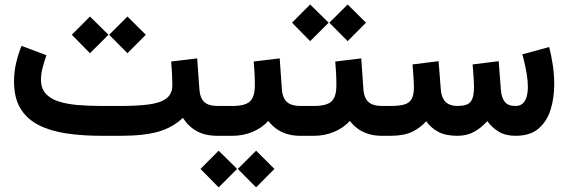

<svg xmlns="http://www.w3.org/2000/svg" viewBox="-20 -597 2498 844"><path d="M540.3 -524.3 459.8 -444.2 540.3 -363.1 620.9 -444.2ZM375.5 -524.3 295.7 -444.2 375.5 -363.1 456.8 -444.2ZM732.5 -326.6Q734.4 -303.8 736 -275.2Q737.5 -246.7 737.5 -222.7Q737.5 -183.3 710.4 -163.6Q683.2 -143.9 632.1 -137.6Q581 -131.2 508.9 -131.2H427.4Q370.5 -131.2 321.9 -135.3Q273.3 -139.5 237.1 -151.2Q200.9 -162.9 180.5 -186Q160.1 -209 160.1 -246.7Q160.1 -273.3 168 -302.3Q176 -331.4 184.1 -354.2L74.7 -395.4Q60.5 -361 51.1 -321.2Q41.7 -281.3 41.7 -239Q41.7 -167.3 69.5 -120.8Q97.4 -74.4 148.6 -47.9Q199.9 -21.5 270.7 -10.7Q341.4 0 427.4 0H508.9Q613 0 676.7 -18.4Q740.4 -36.9 783.9 -79.1Q807.9 -41.2 844.8 -20.6Q881.7 0 937.5 0H948.9V-131.2H937.5Q896.1 -131.2 877.5 -149Q859 -166.8 856.4 -205.6L846.8 -340.4Z M928.2 -131.2V0H967.3V-131.2ZM1105.8 65.4 1025.4 145.5 1105.8 226.6 1186.4 145.5ZM941.1 65.4 861.3 145.5 941.1 226.6 1022.3 145.5ZM1095.3 -326.6Q1097.5 -301.7 1098.9 -275.5Q1100.3 -249.4 1100.3 -222Q1100.3 -171.3 1078.8 -151.3Q1057.3 -131.2 1002 -131.2H955.1V0H1002Q1048.2 0 1089.5 -17.1Q1130.8 -34.1 1159.5 -65.4Q1174.3 -45.8 1194.4 -31.2Q1214.4 -16.6 1240.8 -8.3Q1267.1 0 1300.3 0H1311.5V-131.2H1301.3Q1274 -131.2 1256.4 -139Q1238.8 -146.7 1229.7 -163.4Q1220.6 -180 1219 -205.6L1209.6 -340.4Z M1292 -131.2V0H1326.7V-131.2ZM1508.2 -577.3 1427.7 -497.2 1508.2 -416.1 1588.8 -497.2ZM1343.4 -577.3 1263.6 -497.2 1343.4 -416.1 1424.7 -497.2ZM1453.7 -326.6Q1455.9 -301.7 1457.3 -275.5Q1458.7 -249.4 1458.7 -222Q1458.7 -171.3 1437.2 -151.3Q1415.7 -131.2 1360.4 -131.2H1313.5V0H1360.4Q1406.6 0 1447.9 -17.1Q1489.2 -34.1 1517.9 -65.4Q1532.7 -45.8 1552.8 -31.2Q1572.8 -16.6 1599.2 -8.3Q1625.5 0 1658.7 0H1669.9V-131.2H1659.7Q1632.4 -131.2 1614.8 -139Q1597.2 -146.7 1588.1 -163.4Q1579 -180 1577.4 -205.6L1568 -340.4Z M1990.7 0Q2032.8 0 2064.7 -17.9Q2096.7 -35.8 2122 -64.8Q2142.1 -36.7 2171.9 -18.4Q2201.7 0 2246.3 0Q2310.8 -0.2 2347.7 -32Q2384.7 -63.9 2400.5 -115.6Q2416.3 -167.3 2416.3 -226.3Q2416.3 -268.2 2410.1 -310.4Q2403.9 -352.5 2394.1 -390.2L2276.2 -358.1Q2279.4 -346.3 2285.2 -322.4Q2290.9 -298.6 2295.6 -269.9Q2300.4 -241.2 2300.4 -214.1Q2300.4 -191.5 2295.2 -172.6Q2290.1 -153.8 2278.2 -142.5Q2266.3 -131.2 2245.4 -131.2Q2212.2 -131.2 2198.1 -150.5Q2184 -169.8 2181.9 -201.8L2172.1 -328L2057.5 -313.8Q2059.1 -295.6 2060.6 -275.1Q2062.1 -254.5 2062.9 -237.8Q2063.7 -221.1 2063.7 -213.7Q2063.7 -169 2049.1 -150.1Q2034.5 -131.2 1991.7 -131.2Q1956.2 -131.2 1938.3 -149.5Q1920.4 -167.7 1917.8 -201.8L1908 -328L1793.3 -313.8Q1794.9 -295.6 1796.4 -275.2Q1797.9 -254.9 1798.7 -238.2Q1799.5 -221.4 1799.5 -213.7Q1799.5 -178.6 1789 -160.9Q1778.4 -143.3 1755.9 -137.3Q1733.3 -131.2 1696.3 -131.2H1650.4V0H1695.3Q1754 0 1790.6 -17.1Q1827.2 -34.3 1853.5 -64.1Q1874.2 -34.6 1907 -17.3Q1939.9 0 1990.7 0Z"/></svg>

Font: Vazirmatn NL
Style: Regular
Weight: 400
Designer: Saber Rastikerdar
Foundry: Saber Rastikerdar
Version: Version 33.003